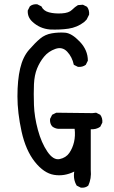

<svg xmlns="http://www.w3.org/2000/svg" viewBox="-20 -868 540 908"><path d="M362.3 19.5 342.8 9.8Q325.2 -19.5 331.1 -56.6Q284.2 -33.2 235.8 -41Q187.5 -48.8 144.5 -103Q101.6 -157.2 82 -246.1Q62.5 -335 62.5 -412.1Q62.5 -489.3 75.2 -543.9Q87.9 -598.6 117.2 -632.3Q146.5 -666 169.9 -685.5Q193.4 -705.1 225.1 -710.4Q256.8 -715.8 288.1 -713.4Q319.3 -710.9 357.4 -670.9Q395.5 -630.9 395.5 -581.1L385.7 -561.5Q370.1 -549.8 348.6 -551.8L329.1 -561.5Q321.3 -598.6 297.9 -623.5Q274.4 -648.4 241.7 -636.7Q209 -625 188.5 -600.1Q168 -575.2 155.3 -543.9Q142.6 -512.7 140.6 -469.7Q138.7 -426.8 140.6 -371.1Q142.6 -315.4 159.2 -253.9Q175.8 -192.4 204.1 -150.9Q232.4 -109.4 262.2 -115.7Q292 -122.1 307.6 -144.5Q323.2 -167 330.1 -196.3Q336.9 -225.6 333 -258.8H254.9Q238.3 -260.7 226.6 -270.5Q214.8 -284.2 216.8 -305.7L226.6 -325.2L246.1 -335L417 -333L434.6 -335L454.1 -325.2Q465.8 -309.6 463.9 -288.1L454.1 -268.6Q434.6 -254.9 409.2 -256.8V-64.5Q413.1 -23.4 397.5 9.8Q383.8 21.5 362.3 19.5ZM216.8 -728.5Q168 -732.4 132.8 -765.6Q109.4 -787.1 111.3 -818.4L121.1 -837.9Q134.8 -849.6 156.2 -847.7L175.8 -837.9Q185.5 -816.4 211.9 -809.6Q238.3 -802.7 272 -804.7Q305.7 -806.6 320.3 -821.3Q335 -835.9 348.6 -843.8L372.1 -845.7L391.6 -835.9Q403.3 -820.3 401.4 -798.8L389.6 -775.4L377.9 -763.7Q344.7 -738.3 303.7 -732.4Q262.7 -726.6 216.8 -728.5Z"/></svg>

Font: NaikaiFont
Style: Regular
Weight: 400
Version: Version 1.67